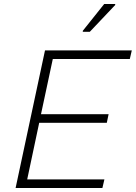

<svg xmlns="http://www.w3.org/2000/svg" viewBox="-20 -940 679 960"><path d="M58 0 205 -688H639L629 -645H244L185 -369H523L514 -326H176L116 -43H502L492 0ZM394 -781V-786L501 -920H556V-915L429 -781Z"/></svg>

Font: Saira Thin ExtraLight
Style: Italic
Weight: 250
Italic angle: -12°
Version: Version 1.101